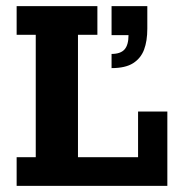

<svg xmlns="http://www.w3.org/2000/svg" viewBox="-20 -603 587 623"><path d="M34 0V-93H96V-490H34V-583H296V-490H233V-93H428V-241H523V0ZM342 -382V-428Q371 -428 384 -442.5Q397 -457 397 -489H342V-583H458V-510Q458 -470 447.5 -442Q437 -414 412 -398Q387 -382 342 -382Z"/></svg>

Font: Rokkitt
Style: Bold
Weight: 700
Designer: Vernon Adams
Foundry: Vernon Adams
Version: Version 3.103